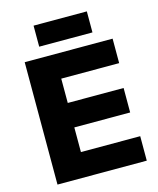

<svg xmlns="http://www.w3.org/2000/svg" viewBox="-130 -986 887 1076"><g transform="rotate(-15 314.0 -447.5)"><path d="M68 0V-710H578V-568H242V-427H566V-285H242V-142H586V0ZM169 -773V-895H478V-773Z"/></g></svg>

Font: Geist ExtBd
Style: Regular
Weight: 400
Designer: Basement.studio, Andrés Briganti, Mateo Zaragoza
Foundry: Basement.studio, Vercel, Andrés Briganti, Guido Ferreyra, Mateo Zaragoza
Version: Version 1.401